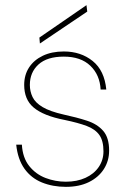

<svg xmlns="http://www.w3.org/2000/svg" viewBox="-20 -714 496 746"><path d="M236 12Q185 12 143 -5Q101 -22 75 -58.5Q49 -95 43 -152H65Q68 -101 93.5 -69Q119 -37 157 -22.5Q195 -8 236 -8Q279 -8 312 -23Q345 -38 363.5 -65Q382 -92 382 -126Q382 -167 366 -189.5Q350 -212 317 -224.5Q284 -237 231 -248Q190 -256 160 -268Q130 -280 111 -296Q92 -312 83 -334Q74 -356 74 -384Q74 -423 93 -452Q112 -481 146.5 -497.5Q181 -514 228 -514Q294 -514 340 -477Q386 -440 393 -366H371Q368 -423 331 -458.5Q294 -494 228 -494Q163 -494 129.5 -463.5Q96 -433 96 -384Q96 -359 106.5 -337Q117 -315 145.5 -298Q174 -281 227 -269Q278 -258 318 -245Q358 -232 381 -205.5Q404 -179 404 -129Q404 -89 383.5 -57Q363 -25 325.5 -6.5Q288 12 236 12ZM135 -545 133 -568 316 -694 319 -669Z"/></svg>

Font: DM Sans 16pt Thin
Style: Regular
Weight: 250
Version: Version 4.004;gftools[0.9.30]